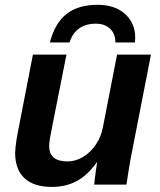

<svg xmlns="http://www.w3.org/2000/svg" viewBox="-20 -750 651 780"><path d="M373 -90.3Q335.9 -38.1 291.7 -14.4Q247.6 9.3 190.9 9.3Q116.7 9.3 79.1 -26.4Q41.5 -62 41.5 -129.4Q41.5 -137.7 43.2 -153.1Q44.9 -168.5 47.4 -184.6Q49.8 -200.7 51.8 -209.5L113.8 -528.3H250L192.4 -237.8Q179.7 -176.8 179.7 -157.2Q179.7 -94.2 253.9 -94.2Q287.1 -94.2 317.1 -112.3Q347.2 -130.4 368.9 -161.9Q390.6 -193.4 397.9 -232.4L455.6 -528.3H593.3L512.2 -112.8Q508.3 -93.3 503.7 -65.2Q499 -37.1 493.7 0H362.8Q362.8 -2.9 365 -21.7Q367.2 -40.5 370.1 -61.3Q373 -82 374.5 -90.3ZM376.5 -730.5Q446.3 -730.5 487.8 -693.4Q529.3 -656.2 529.3 -596.2L528.3 -577.6H448.7Q448.7 -613.3 427 -633.5Q405.3 -653.8 368.7 -653.8Q328.6 -653.8 301.3 -634.3Q273.9 -614.7 262.7 -577.6H182.6Q203.1 -656.2 250.5 -693.4Q297.9 -730.5 376.5 -730.5Z"/></svg>

Font: Arimo
Style: Italic
Weight: 400
Italic angle: -12°
Designer: Steve Matteson
Foundry: Monotype Imaging Inc.
Version: Version 1.33